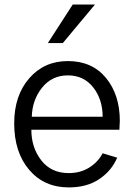

<svg xmlns="http://www.w3.org/2000/svg" viewBox="-20 -814 593 852"><path d="M43 0ZM43 -266.6Q43 -389.6 109.4 -466.3Q175.8 -543 281.2 -543Q388.7 -543 450.2 -468.3Q511.7 -393.6 511.7 -277.3Q511.7 -263.7 509.8 -238.3H119.1Q119.1 -159.2 163.1 -102.5Q207 -45.9 285.2 -45.9Q335.9 -45.9 375 -69.8Q414.1 -93.8 435.5 -133.8L500 -114.3Q475.6 -56.6 420.9 -19.5Q366.2 17.6 285.2 17.6Q175.8 17.6 109.4 -60.5Q43 -138.7 43 -266.6ZM121.1 -295.9H435.5Q435.5 -373 393.6 -426.3Q351.6 -479.5 281.2 -479.5Q210 -479.5 166.5 -424.8Q123 -370.1 121.1 -295.9ZM192.4 -623 302.7 -793.9H401.4L258.8 -623Z"/></svg>

Font: Batunionen A1
Style: Regular
Weight: 400
Designer: HanYang I&C Co.,Ltd.
Foundry: HanYang I&C Co.,Ltd.
Version: Version 2.50; ttfautohint (v1.6)